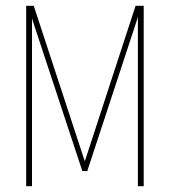

<svg xmlns="http://www.w3.org/2000/svg" viewBox="-20 -640 584 660"><path d="M70 0V-620H96L270 -90L271 -87H272L273 -90L446 -620H474V0H454V-581V-583L452 -575L280 -52H263L92 -570L91 -574L90 -577V0Z"/></svg>

Font: Smooch Sans Thin Thin
Style: Regular
Weight: 250
Version: Version 1.010